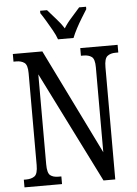

<svg xmlns="http://www.w3.org/2000/svg" viewBox="-61 -977 730 1024"><g transform="rotate(-5 304.0 -465.5)"><path d="M28 0V-41H40Q69 -41 86 -53.5Q103 -66 103 -113V-605Q103 -649 86 -661Q69 -673 43 -673H28V-714H186L463 -150V-605Q463 -649 446.5 -661Q430 -673 403 -673H389V-714H589V-673H574Q547 -673 530.5 -660Q514 -647 514 -601V0H451L154 -594V-113Q154 -66 169.5 -53.5Q185 -41 213 -41H229V0ZM275 -771Q267 -794 252 -820.5Q237 -847 221.5 -873Q206 -899 193 -918V-931H230Q251 -906 274.5 -880.5Q298 -855 316 -826Q334 -855 357.5 -880.5Q381 -906 402 -931H439V-918Q427 -899 411 -873Q395 -847 381 -820.5Q367 -794 358 -771Z"/></g></svg>

Font: Noto Serif Thai ExtraCondensed
Style: Regular
Weight: 400
Width: 2
Designer: Monotype Design Team
Foundry: Monotype Imaging Inc.
Version: Version 2.002; ttfautohint (v1.8.4.7-5d5b)